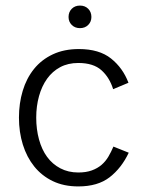

<svg xmlns="http://www.w3.org/2000/svg" viewBox="-20 -657 520 689"><path d="M226 -596Q226 -614 237.5 -625.5Q249 -637 267 -637Q285 -637 296.5 -625.5Q308 -614 308 -596Q308 -579 296.5 -567.5Q285 -556 267 -556Q249 -556 237.5 -567.5Q226 -579 226 -596ZM48 -235Q48 -286 61.5 -331Q75 -376 102 -409.5Q129 -443 169.5 -462Q210 -481 263 -481Q336 -481 378.5 -447Q421 -413 441 -360L386 -337Q373 -379 344 -405Q315 -431 261 -431Q224 -431 196 -416Q168 -401 149 -374.5Q130 -348 120 -312Q110 -276 110 -235Q110 -193 120 -156.5Q130 -120 149 -94Q168 -68 196.5 -53Q225 -38 261 -38Q289 -38 309.5 -45.5Q330 -53 344.5 -65.5Q359 -78 369 -95Q379 -112 387 -131L442 -109Q416 -54 373.5 -21Q331 12 261 12Q209 12 169.5 -7Q130 -26 103 -59.5Q76 -93 62 -138Q48 -183 48 -235Z"/></svg>

Font: Post Grotesk Light
Style: Light
Weight: 300
Version: Version 1.0